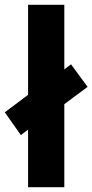

<svg xmlns="http://www.w3.org/2000/svg" viewBox="-42 -780 385 800"><path d="M75 0V-240L45 -217L-22 -312L75 -385V-760H226V-491L254 -512L323 -418L226 -346V0Z"/></svg>

Font: Noto Sans Gujarati UI Condensed ExtraBold
Style: Regular
Weight: 800
Width: 3
Designer: Jelle Bosma - Monotype Design Team, Universal Thirst
Foundry: Monotype Imaging Inc.
Version: Version 2.106; ttfautohint (v1.8.4.7-5d5b)